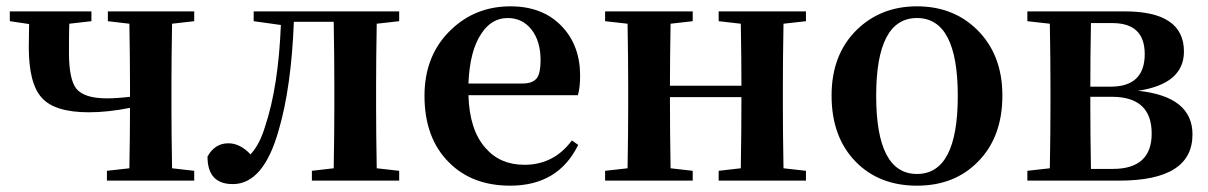

<svg xmlns="http://www.w3.org/2000/svg" viewBox="-20 -571 3820 607"><path d="M524 -496Q522 -382 522 -300V-235Q522 -153 524 -39L594 -31V0H318V-31L389 -39Q391 -149 391 -230Q321 -216 261 -216Q153 -216 112 -262Q71 -307 71 -422L72 -495L11 -504V-535H269V-504L199 -496Q198 -467 198 -405Q198 -321 221 -291Q246 -260 318 -260Q349 -260 391 -265V-300Q391 -382 389 -496L321 -504V-535H594V-504Z M1171 -496Q1169 -382 1169 -300V-235Q1169 -153 1171 -39L1242 -31V0H966V-31L1035 -39Q1037 -153 1037 -235V-300Q1037 -388 1035 -502H909Q901 -295 861 -159Q813 11 716 11Q636 11 636 -76Q659 -118 702 -118Q739 -118 772 -83Q801 -114 818 -171Q860 -296 868 -492L782 -504V-535H1242V-504Z M1632 -307Q1665 -307 1678 -325Q1689 -341 1689 -381Q1689 -441 1660 -478Q1631 -514 1585 -514Q1534 -514 1502 -465Q1465 -411 1461 -307ZM1461 -270Q1464 -160 1515 -103Q1561 -50 1638 -50Q1731 -50 1788 -127L1808 -113Q1745 16 1593 16Q1472 16 1399 -58Q1322 -135 1322 -268Q1322 -397 1406 -477Q1483 -551 1594 -551Q1695 -551 1755 -489Q1814 -428 1814 -332Q1814 -294 1807 -270Z M2457 -496Q2455 -382 2455 -300V-235Q2455 -153 2457 -39L2528 -31V0H2252V-31L2322 -39Q2324 -153 2324 -264H2098Q2098 -153 2100 -39L2170 -31V0H1893V-31L1964 -39Q1966 -153 1966 -235V-300Q1966 -382 1964 -496L1893 -504V-535H2170V-504L2100 -496Q2098 -384 2098 -300H2324Q2324 -386 2322 -496L2252 -504V-535H2528V-504Z M2686 -59Q2609 -137 2609 -269Q2609 -399 2689 -477Q2765 -551 2879 -551Q2993 -551 3068 -478Q3149 -399 3149 -269Q3149 -137 3071 -59Q2997 16 2879 16Q2760 16 2686 -59ZM3008 -268Q3008 -514 2879 -514Q2750 -514 2750 -268Q2750 -21 2879 -21Q3008 -21 3008 -268Z M3498 -37Q3621 -37 3621 -149Q3621 -265 3495 -265H3427V-235Q3427 -151 3429 -37ZM3429 -498Q3427 -390 3427 -297H3491Q3599 -297 3599 -400Q3599 -498 3497 -498ZM3536 -535Q3723 -535 3723 -408Q3723 -306 3578 -284Q3750 -266 3750 -146Q3750 0 3519 0H3228V-31L3299 -39Q3301 -153 3301 -235V-300Q3301 -382 3299 -496L3228 -504V-535Z"/></svg>

Font: Source Han Serif JP
Style: Bold
Weight: 700
Designer: Ryoko NISHIZUKA  (kana & ideographs); Frank Grießhammer (Latin, Greek & Cyrillic); Wenlong ZHANG  (bopomofo); Sandoll Co
Foundry: Adobe Systems Incorporated
Version: Version 1.000;PS 1;hotconv 16.6.53;makeotf.lib2.5.65590